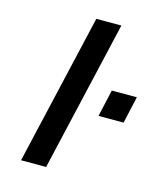

<svg xmlns="http://www.w3.org/2000/svg" viewBox="-109 -805 765 888"><g transform="rotate(15 274.0 -361.0)"><path d="M195 0 362 -722H242L75 0ZM488 -291 517 -420H397L368 -291Z"/></g></svg>

Font: Perun SemiBold Italic
Style: Regular
Weight: 400
Italic angle: -12°
Foundry: Copyright (c) Stefan Peev, Context Ltd, 2016
Version: Version 1.026